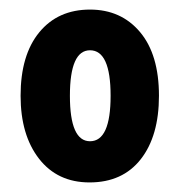

<svg xmlns="http://www.w3.org/2000/svg" viewBox="-20 -742 376 401"><path d="M312 -542Q312 -458 274 -409.5Q236 -361 167 -361Q100 -361 61.5 -410.5Q23 -460 23 -542Q23 -627 62 -674.5Q101 -722 168 -722Q233 -722 272.5 -675Q312 -628 312 -542ZM126 -542Q126 -447 168 -447Q211 -447 211 -542Q211 -637 168 -637Q126 -637 126 -542Z"/></svg>

Font: Noto Sans Lao Looped ExtraCondensed ExtraBold
Style: Regular
Weight: 800
Width: 2
Designer: Mark Frömberg, Ben Mitchell
Foundry: The Fontpad Ltd
Version: Version 1.002; ttfautohint (v1.8.4.7-5d5b)